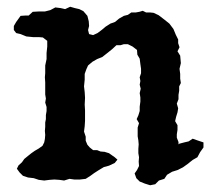

<svg xmlns="http://www.w3.org/2000/svg" viewBox="-20 -528 623 569"><path d="M144 -506 160 -504 173 -501 188 -508 202 -504 215 -501 227 -495 239 -481 243 -465 244 -451 241 -439 244 -427 256 -424 269 -430 281 -439 293 -449 307 -458 321 -463 333 -473 347 -481 359 -484 369 -491H382L393 -493L403 -496L413 -491H425L435 -490L450 -483L467 -470L482 -458L494 -442L501 -425L508 -411V-400L512 -388L506 -376L514 -363L516 -341L512 -324L514 -309V-295L516 -282L511 -272V-259L509 -247V-234L504 -221L508 -207L506 -195L502 -182L499 -169L506 -157V-143L504 -130V-120L509 -107V-100L511 -102L526 -106L539 -109L551 -117L565 -112L583 -106V-91L573 -77L565 -62L551 -54L536 -42L522 -32L506 -24L490 -19L475 -10L467 2L451 7L440 18L425 21L409 16L394 10L384 0L379 -14L386 -24L392 -36L391 -49L392 -62L390 -74V-87L391 -100L390 -112L388 -124V-150L392 -163L385 -175L390 -186L394 -199V-212L396 -227V-239L394 -252L397 -265L394 -277L396 -288L394 -299L398 -311V-324L396 -338L394 -354L387 -366L386 -380L373 -390L359 -397H347L337 -394H325L312 -382L297 -370L283 -359L268 -353L254 -345L241 -334L236 -323L231 -309V-292L229 -272L231 -255L232 -238L231 -218L232 -201V-170L231 -154L229 -138L234 -123V-111L239 -99L246 -91L256 -83H268L278 -79L290 -78L303 -74L320 -62L328 -55L320 -45L303 -37L288 -33L273 -24L259 -15L248 -7L234 2L217 4H200L186 2L170 7L156 5L141 4L127 5L111 7L95 5L80 0L63 -2L48 -7L38 -17L30 -28L35 -38L45 -47L52 -57L63 -66L73 -74L83 -81L95 -88L106 -96L111 -106L113 -116L114 -128L113 -140L114 -152V-165L116 -175V-187L118 -199V-211L114 -224L116 -236L114 -248V-284L113 -299L114 -311V-334L118 -353V-371L120 -390V-407L107 -417L95 -418H78L58 -420L41 -427L28 -430L21 -439V-451L28 -463L41 -481L56 -482H65L77 -493L95 -494H113L129 -498Z"/></svg>

Font: Tagesschrift
Style: Regular
Weight: 400
Designer: Yanone
Version: Version 2.000; ttfautohint (v1.8.4.7-5d5b)